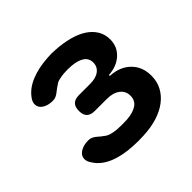

<svg xmlns="http://www.w3.org/2000/svg" viewBox="-141 -716 881 881"><g transform="rotate(-45 300.0 -275.0)"><path d="M87 -481Q112 -515 158.5 -534Q205 -553 268 -557Q281 -558 293.5 -558Q306 -558 318 -557Q366 -554 405 -543.5Q444 -533 471.5 -515Q499 -497 514.5 -471.5Q530 -446 530 -413Q530 -366 496.5 -335.5Q463 -305 410 -302V-296Q472 -293 509 -256.5Q546 -220 546 -162Q546 -124 530 -94Q514 -64 485 -42Q456 -20 415.5 -7.5Q375 5 326 7Q310 8 293 8Q276 8 260 7Q192 4 143 -16.5Q94 -37 70 -75Q58 -92 57.5 -106.5Q57 -121 65.5 -132Q74 -143 91 -150Q108 -157 131 -157Q142 -157 150 -153.5Q158 -150 165 -145Q172 -140 179.5 -133Q187 -126 195 -121Q206 -111 222 -106Q238 -101 260 -99Q276 -98 293 -98Q310 -98 326 -99Q366 -102 389.5 -118Q413 -134 413 -165Q413 -195 389.5 -213Q366 -231 326 -231H248Q222 -231 209 -243.5Q196 -256 196 -282Q196 -309 209 -321.5Q222 -334 248 -334H321Q358 -334 379 -350Q400 -366 400 -393Q400 -421 378 -435.5Q356 -450 318 -453Q306 -454 293.5 -454Q281 -454 268 -453Q249 -451 235 -447.5Q221 -444 212 -436Q202 -430 194.5 -424Q187 -418 179.5 -412.5Q172 -407 164 -403.5Q156 -400 146 -400Q122 -400 105.5 -407Q89 -414 81 -425Q73 -436 74 -451Q75 -466 87 -481Z"/></g></svg>

Font: Maple Mono Normal NL
Style: Bold
Weight: 700
Monospace: yes
Designer: subframe7536
Version: Version 7.000